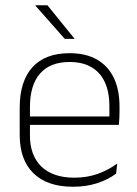

<svg xmlns="http://www.w3.org/2000/svg" viewBox="-20 -701 523 731"><path d="M258 10Q160 10 107.5 -41.2Q55 -92.5 55 -187V-290.5Q55 -391.5 103.5 -445Q152 -498.5 245 -498.5Q307 -498.5 349.2 -474.2Q391.5 -450 413.2 -404.8Q435 -359.5 435 -295.5V-278Q435 -265.5 434.5 -252.8Q434 -240 432.5 -225.5H396Q396.5 -245.5 396.5 -263.2Q396.5 -281 396.5 -296Q396.5 -350.5 379.2 -388Q362 -425.5 328.2 -445.2Q294.5 -465 245 -465Q171 -465 132.5 -421Q94 -377 94 -293V-245V-239V-184.5Q94 -147 105 -117.5Q116 -88 137.2 -67.2Q158.5 -46.5 190 -35.5Q221.5 -24.5 263 -24.5Q310 -24.5 350.5 -38.5Q391 -52.5 426.5 -78.5L422 -40Q391.5 -17 349.8 -3.5Q308 10 258 10ZM75 -225.5V-257.5H422.5V-225.5ZM160.5 -681 263.5 -554V-553H226.5L114.5 -680V-681Z"/></svg>

Font: Anek Latin ExtraLight
Style: Regular
Weight: 250
Designer: Yesha Goshar
Foundry: Ek Type
Version: Version 1.003